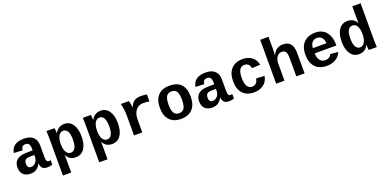

<svg xmlns="http://www.w3.org/2000/svg" viewBox="-4 -1749 6009 2980"><g transform="rotate(-20 3000.5 -259.0)"><path d="M214.4 9.8Q137.7 9.8 94.7 -32Q51.8 -73.7 51.8 -149.4Q51.8 -231.4 102.8 -274.2Q153.8 -316.9 255.4 -318.4L364.3 -320.3V-347.2Q364.3 -397.5 347.2 -423.3Q330.1 -449.2 292 -449.2Q256.3 -449.2 239.5 -431.4Q222.7 -413.6 218.8 -374.5L75.7 -381.3Q102.1 -538.1 297.9 -538.1Q396.5 -538.1 449 -489.7Q501.5 -441.4 501.5 -347.7V-156.2Q501.5 -111.8 511.5 -95Q521.5 -78.1 544.9 -78.1Q560.5 -78.1 575.2 -81.1V-6.8Q563 -3.9 553.2 -1.5Q543.5 1 533.7 2.4Q523.9 3.9 512.9 4.9Q502 5.9 487.3 5.9Q435.5 5.9 410.9 -19.5Q386.2 -44.9 381.3 -94.2H378.4Q347.7 -39.1 308.3 -14.6Q269 9.8 214.4 9.8ZM364.3 -244.6 298.8 -243.7Q254.9 -242.7 235.1 -234.6Q215.3 -226.6 205.1 -208.7Q194.8 -190.9 194.8 -160.2Q194.8 -85.9 253.4 -85.9Q300.8 -85.9 332.5 -123.3Q364.3 -160.6 364.3 -217.8Z M801.3 -528.3Q804.2 -518.1 806.4 -487.3Q808.6 -456.5 808.6 -442.4H810.5Q834 -488.8 873.3 -513.7Q912.6 -538.6 964.8 -538.6Q1052.7 -538.6 1102.8 -464.8Q1152.8 -391.1 1152.8 -265.1Q1152.8 -135.7 1102.3 -63Q1051.8 9.8 959.5 9.8Q907.2 9.8 868.7 -13.9Q830.1 -37.6 809.6 -83.5H808.6L809.6 3.4V207.5H672.4V-413.1Q672.4 -461.9 668.5 -528.3ZM807.6 -261.7Q807.6 -203.6 820.3 -164.3Q833 -125 856.2 -104.2Q879.4 -83.5 910.6 -83.5Q960 -83.5 984.9 -129.9Q1009.8 -176.3 1009.8 -265.1Q1009.8 -355 984.1 -399.9Q958.5 -444.8 911.6 -444.8Q881.3 -444.8 857.4 -423.1Q833.5 -401.4 820.6 -360.8Q807.6 -320.3 807.6 -261.7Z M1401.4 -528.3Q1404.3 -518.1 1406.5 -487.3Q1408.7 -456.5 1408.7 -442.4H1410.6Q1434.1 -488.8 1473.4 -513.7Q1512.7 -538.6 1564.9 -538.6Q1652.8 -538.6 1702.9 -464.8Q1752.9 -391.1 1752.9 -265.1Q1752.9 -135.7 1702.4 -63Q1651.9 9.8 1559.6 9.8Q1507.3 9.8 1468.8 -13.9Q1430.2 -37.6 1409.7 -83.5H1408.7L1409.7 3.4V207.5H1272.5V-413.1Q1272.5 -461.9 1268.6 -528.3ZM1407.7 -261.7Q1407.7 -203.6 1420.4 -164.3Q1433.1 -125 1456.3 -104.2Q1479.5 -83.5 1510.7 -83.5Q1560.1 -83.5 1585 -129.9Q1609.9 -176.3 1609.9 -265.1Q1609.9 -355 1584.2 -399.9Q1558.6 -444.8 1511.7 -444.8Q1481.4 -444.8 1457.5 -423.1Q1433.6 -401.4 1420.7 -360.8Q1407.7 -320.3 1407.7 -261.7Z M2328.1 -414.1Q2273.4 -423.3 2224.6 -423.3Q2148.4 -423.3 2103.8 -365.7Q2059.1 -308.1 2059.1 -213.9V0H1922.4V-342.3Q1922.4 -379.4 1915.8 -429.7Q1909.2 -480 1897 -528.3H2029.3Q2046.9 -464.8 2051.8 -417H2053.7Q2078.1 -483.4 2119.6 -510.7Q2161.1 -538.1 2227.5 -538.1Q2278.3 -538.1 2328.1 -529.8Z M2955.6 -264.6Q2955.6 -133.3 2889.2 -61.8Q2822.8 9.8 2698.2 9.8Q2578.1 9.8 2511.7 -61.8Q2445.3 -133.3 2445.3 -264.6Q2445.3 -395.5 2511.2 -466.8Q2577.1 -538.1 2701.2 -538.1Q2955.6 -538.1 2955.6 -264.6ZM2812 -264.6Q2812 -358.4 2787.1 -401.1Q2762.2 -443.8 2703.1 -443.8Q2642.6 -443.8 2616 -400.9Q2589.4 -357.9 2589.4 -264.6Q2589.4 -170.4 2616.5 -127.2Q2643.6 -84 2696.8 -84Q2757.3 -84 2784.7 -126.7Q2812 -169.4 2812 -264.6Z M3214.8 9.8Q3138.2 9.8 3095.2 -32Q3052.2 -73.7 3052.2 -149.4Q3052.2 -231.4 3103.3 -274.2Q3154.3 -316.9 3255.9 -318.4L3364.7 -320.3V-347.2Q3364.7 -397.5 3347.7 -423.3Q3330.6 -449.2 3292.5 -449.2Q3256.8 -449.2 3240 -431.4Q3223.1 -413.6 3219.2 -374.5L3076.2 -381.3Q3102.5 -538.1 3298.3 -538.1Q3397 -538.1 3449.5 -489.7Q3502 -441.4 3502 -347.7V-156.2Q3502 -111.8 3512 -95Q3522 -78.1 3545.4 -78.1Q3561 -78.1 3575.7 -81.1V-6.8Q3563.5 -3.9 3553.7 -1.5Q3543.9 1 3534.2 2.4Q3524.4 3.9 3513.4 4.9Q3502.4 5.9 3487.8 5.9Q3436 5.9 3411.4 -19.5Q3386.7 -44.9 3381.8 -94.2H3378.9Q3348.1 -39.1 3308.8 -14.6Q3269.5 9.8 3214.8 9.8ZM3364.7 -244.6 3299.3 -243.7Q3255.4 -242.7 3235.6 -234.6Q3215.8 -226.6 3205.6 -208.7Q3195.3 -190.9 3195.3 -160.2Q3195.3 -85.9 3253.9 -85.9Q3301.3 -85.9 3333 -123.3Q3364.7 -160.6 3364.7 -217.8Z M3905.3 9.8Q3785.2 9.8 3719.7 -61.8Q3654.3 -133.3 3654.3 -261.2Q3654.3 -392.1 3720.2 -465.1Q3786.1 -538.1 3907.2 -538.1Q4000.5 -538.1 4061.5 -491.2Q4122.6 -444.3 4138.2 -361.8L4000 -355Q3994.1 -395.5 3970.7 -419.7Q3947.3 -443.8 3904.3 -443.8Q3798.3 -443.8 3798.3 -266.6Q3798.3 -84 3906.2 -84Q3945.3 -84 3971.7 -108.6Q3998 -133.3 4004.4 -182.1L4142.1 -175.8Q4134.8 -121.6 4103.3 -79.1Q4071.8 -36.6 4020.5 -13.4Q3969.2 9.8 3905.3 9.8Z M4405.8 -422.9Q4433.6 -483.4 4475.6 -510.7Q4517.6 -538.1 4575.7 -538.1Q4657.7 -538.1 4698.7 -488.3Q4739.7 -438.5 4739.7 -335V0H4603V-303.2Q4603 -377 4583.3 -406Q4563.5 -435.1 4518.6 -435.1Q4468.8 -435.1 4438.2 -392.3Q4407.7 -349.6 4407.7 -282.7V0H4270.5V-724.6H4407.7V-526.9Q4407.7 -473.6 4403.8 -422.9Z M5106.4 9.8Q4983.4 9.8 4916.5 -62.7Q4849.6 -135.3 4849.6 -266.6Q4849.6 -354.5 4881.1 -415Q4912.6 -475.6 4970.7 -506.8Q5028.8 -538.1 5108.4 -538.1Q5224.1 -538.1 5288.1 -460.9Q5352.1 -383.8 5352.1 -241.7V-237.8H4993.7Q4993.7 -166 5025.6 -124Q5057.6 -82 5113.3 -82Q5149.4 -82 5177.2 -97.4Q5205.1 -112.8 5214.8 -145L5344.2 -133.8Q5317.4 -64.9 5254.9 -27.6Q5192.4 9.8 5106.4 9.8ZM5106.4 -451.7Q5056.2 -451.7 5026.4 -417.7Q4996.6 -383.8 4994.6 -323.7H5219.2Q5215.8 -382.3 5185.8 -417Q5155.8 -451.7 5106.4 -451.7Z M5799.8 0Q5797.9 -7.3 5795.2 -36.9Q5792.5 -66.4 5792.5 -85.9H5790.5Q5764.6 -33.7 5726.6 -12Q5688.5 9.8 5636.2 9.8Q5548.8 9.8 5498.5 -63.5Q5448.2 -136.7 5448.2 -263.2Q5448.2 -392.6 5498.8 -464.8Q5549.3 -537.1 5641.6 -537.1Q5693.8 -537.1 5732.4 -513.4Q5771 -489.7 5791.5 -443.8H5792.5L5791.5 -530.8V-724.6H5928.7V-115.2Q5928.7 -66.4 5932.6 0ZM5793.5 -266.6Q5793.5 -351.1 5766.1 -397.5Q5738.8 -443.8 5690.4 -443.8Q5641.6 -443.8 5616.5 -398.2Q5591.3 -352.5 5591.3 -263.2Q5591.3 -173.3 5616.9 -128.7Q5642.6 -84 5689.5 -84Q5719.7 -84 5743.7 -105.7Q5767.6 -127.4 5780.5 -168Q5793.5 -208.5 5793.5 -266.6Z"/></g></svg>

Font: Cousine
Style: Bold
Weight: 700
Monospace: yes
Designer: Steve Matteson
Foundry: Ascender Corporation
Version: Version 1.20